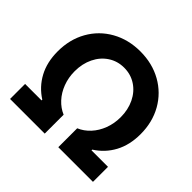

<svg xmlns="http://www.w3.org/2000/svg" viewBox="-172 -905 1094 1094"><g transform="rotate(45 375.0 -358.5)"><path d="M41 -121.1H173.8V-127Q110.8 -167 75.9 -231.9Q41 -296.9 41 -383.8Q41 -480 83.7 -555.7Q126.5 -631.3 202.6 -674.1Q278.8 -716.8 375 -716.8Q471.2 -716.8 547.4 -674.1Q623.5 -631.3 666.3 -555.7Q709 -480 709 -383.8Q709 -296.9 674.1 -231.9Q639.2 -167 576.2 -127V-121.1H709V0H429.7V-152.3Q467.3 -168 497.1 -200.2Q526.9 -232.4 543.7 -276.9Q560.5 -321.3 560.5 -372.1Q560.5 -432.6 536.9 -481.4Q513.2 -530.3 470.9 -558.1Q428.7 -585.9 375 -585.9Q321.8 -585.9 279.3 -558.1Q236.8 -530.3 213.1 -481.4Q189.5 -432.6 189.5 -372.1Q189.5 -321.3 206.3 -276.9Q223.1 -232.4 252.9 -200.2Q282.7 -168 320.3 -152.3V0H41Z"/></g></svg>

Font: Pretendard GOV
Style: Bold
Weight: 700
Designer: Base glyphs from Inter by Rasmus Andersson; Hangeul glyphs from Noto Sans CJK(Source Han Sans) by Jang Soo-young and Kan
Foundry: Kil Hyung-jin
Version: Version 1.309